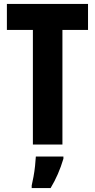

<svg xmlns="http://www.w3.org/2000/svg" viewBox="-20 -734 483 975"><path d="M297 0H147V-582H15V-714H427V-582H297ZM302 72Q278 153 237 221H141V208Q145 191 150 164Q155 137 158 109Q161 81 162 61H302Z"/></svg>

Font: Noto Sans Ethiopic ExtraCondensed ExtraBold
Style: Regular
Weight: 800
Width: 2
Designer: Monotype Design Team
Foundry: Monotype Imaging Inc.
Version: Version 2.102; ttfautohint (v1.8.4.7-5d5b)